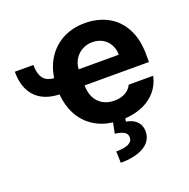

<svg xmlns="http://www.w3.org/2000/svg" viewBox="-134 -665 999 1016"><g transform="rotate(-20 366.0 -157.0)"><path d="M197.8 -318.8Q207.5 -384.8 241.2 -434.1Q274.9 -483.4 328.4 -510.3Q381.8 -537.1 449.2 -537.1Q520.5 -537.1 576.9 -507.1Q633.3 -477.1 665.8 -416.5Q698.2 -356 698.2 -268.6V-227.5H335.9Q335.9 -188 350.8 -158.7Q365.7 -129.4 393.3 -113.5Q420.9 -97.7 458 -97.7Q493.7 -97.7 519.5 -112.1Q545.4 -126.5 556.6 -151.4H694.3Q685.1 -105.5 656.2 -70.3Q627.4 -35.2 582.3 -14.4Q537.1 6.3 479 9.8L475.6 27.3Q512.2 32.7 534.2 54.2Q556.2 75.7 556.6 111.3Q556.6 145.5 535.2 170.7Q513.7 195.8 473.1 209.2Q432.6 222.7 376 222.7L374 158.2Q466.8 158.2 466.8 112.3Q466.8 92.8 450.4 82.3Q434.1 71.8 398.4 67.4L410.6 7.8Q348.6 0 302 -30.8Q255.4 -61.5 228 -111.8Q200.7 -162.1 194.8 -228Q106 -231.4 59.8 -281.5Q13.7 -331.5 13.7 -421.9H118.2Q118.2 -373 136.7 -347.4Q155.3 -321.8 197.8 -318.8ZM561.5 -318.4Q561.5 -350.1 547.6 -375.2Q533.7 -400.4 508.8 -414.6Q483.9 -428.7 452.1 -428.7Q419.9 -428.7 393.8 -414.1Q367.7 -399.4 352.3 -374Q336.9 -348.6 335.9 -318.4Z"/></g></svg>

Font: Pretendard GOV
Style: Bold
Weight: 700
Designer: Base glyphs from Inter by Rasmus Andersson; Hangeul glyphs from Noto Sans CJK(Source Han Sans) by Jang Soo-young and Kan
Foundry: Kil Hyung-jin
Version: Version 1.309